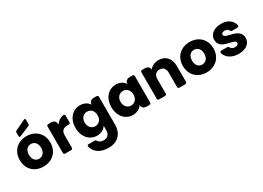

<svg xmlns="http://www.w3.org/2000/svg" viewBox="-15 -1848 4313 3148"><g transform="rotate(-30 2141.5 -274.5)"><path d="M316 8C480 8 608 -102 608 -279C608 -456 482 -566 318 -566C155 -566 28 -456 28 -279C28 -102 152 8 316 8ZM316 -140C254 -140 202 -185 202 -279C202 -374 256 -418 318 -418C378 -418 434 -374 434 -279C434 -185 377 -140 316 -140ZM419 -820 225 -727C213 -721 207 -712 207 -698V-632C207 -614 219 -605 236 -612L429 -693C442 -699 448 -708 448 -722V-801C448 -820 437 -829 419 -820Z M699 -528V-30C699 -11 710 0 729 0H840C859 0 870 -11 870 -30V-259C870 -355 917 -383 998 -383H1015C1034 -383 1045 -394 1045 -413V-533C1045 -553 1034 -565 1014 -562C953 -552 903 -516 870 -465V-468C870 -526 838 -558 780 -558H729C710 -558 699 -547 699 -528Z M1330 -566C1193 -566 1084 -456 1084 -280C1084 -104 1193 8 1330 8C1412 8 1471 -31 1502 -80V-1C1502 93 1451 127 1386 127C1338 127 1302 109 1284 81C1275 66 1266 58 1249 58H1138C1118 58 1106 70 1111 90C1139 205 1242 275 1394 275C1587 275 1673 148 1673 -1V-528C1673 -547 1662 -558 1643 -558H1592C1537 -558 1506 -530 1502 -478C1473 -528 1412 -566 1330 -566ZM1380 -417C1445 -417 1502 -368 1502 -279C1502 -190 1445 -141 1380 -141C1316 -141 1258 -191 1258 -280C1258 -369 1316 -417 1380 -417Z M2009 -566C1872 -566 1763 -456 1763 -280C1763 -104 1872 8 2008 8C2091 8 2150 -30 2181 -79C2185 -28 2217 0 2271 0H2322C2341 0 2352 -11 2352 -30V-528C2352 -547 2341 -558 2322 -558H2271C2216 -558 2185 -530 2181 -478C2152 -528 2092 -566 2009 -566ZM2059 -417C2124 -417 2181 -368 2181 -279C2181 -190 2124 -141 2059 -141C1995 -141 1937 -191 1937 -280C1937 -369 1995 -417 2059 -417Z M2476 -528V-30C2476 -11 2487 0 2506 0H2617C2636 0 2647 -11 2647 -30V-303C2647 -379 2689 -421 2754 -421C2819 -421 2861 -379 2861 -303V-30C2861 -11 2872 0 2891 0H3001C3020 0 3031 -11 3031 -30V-326C3031 -476 2945 -564 2816 -564C2740 -564 2680 -531 2646 -483C2641 -531 2610 -558 2557 -558H2506C2487 -558 2476 -547 2476 -528Z M3404 8C3568 8 3696 -102 3696 -279C3696 -456 3570 -566 3406 -566C3243 -566 3116 -456 3116 -279C3116 -102 3240 8 3404 8ZM3404 -140C3342 -140 3290 -185 3290 -279C3290 -374 3344 -418 3406 -418C3466 -418 3522 -374 3522 -279C3522 -185 3465 -140 3404 -140Z M4014 8C4154 8 4240 -65 4240 -162C4237 -370 3935 -307 3935 -396C3935 -423 3957 -439 3997 -439C4034 -439 4059 -424 4071 -401C4080 -385 4088 -376 4105 -376H4204C4224 -376 4236 -388 4232 -408C4209 -501 4131 -566 4002 -566C3856 -566 3775 -488 3775 -393C3775 -188 4079 -253 4079 -163C4079 -138 4056 -118 4012 -118C3976 -118 3947 -133 3933 -158C3925 -174 3917 -183 3900 -183H3790C3770 -183 3757 -171 3762 -151C3786 -59 3880 8 4014 8Z"/></g></svg>

Font: Arvore Sans
Style: Bold
Weight: 700
Designer: Jonny Pinhorn (Latin) Dan Schunck (customization for Arvore)
Version: Version 1.000;Glyphs 3.3 (3305)